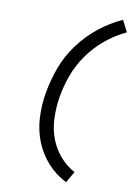

<svg xmlns="http://www.w3.org/2000/svg" viewBox="-106 -907 788 1133"><g transform="rotate(10 288.0 -340.0)"><path d="M372 161 411 94Q359 66 320.5 20.5Q282 -25 261.5 -81Q241 -137 239 -200Q237 -263 247 -326Q258 -394 282.5 -460.5Q307 -527 349.5 -587Q392 -647 449 -694Q506 -741 572 -772L537 -841Q462 -807 396.5 -754.5Q331 -702 281.5 -634.5Q232 -567 204 -490.5Q176 -414 163 -337Q150 -262 154 -186.5Q158 -111 185 -44Q212 23 260 76Q308 129 372 161Z"/></g></svg>

Font: Iosevka Sparkle Oblique
Style: Regular
Weight: 400
Italic angle: -9°
Designer: Belleve Invis
Foundry: Belleve Invis
Version: Version 4.5.0; ttfautohint (v1.8.3)